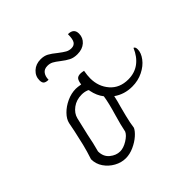

<svg xmlns="http://www.w3.org/2000/svg" viewBox="-166 -792 953 953"><g transform="rotate(-45 310.5 -315.5)"><path d="M621 -333Q621 -308 601 -281.5Q581 -255 546.5 -238Q512 -221 471 -221Q416 -221 374 -251Q368 -222 359 -192Q356 -181 346 -141.5Q336 -102 332 -71Q325 -55 304 -36.5Q283 -18 254 -5Q225 8 197 8Q166 8 137 -8Q108 -24 89.5 -51Q71 -78 71 -111Q85 -153 94 -190Q103 -227 111 -265L121 -315Q126 -338 148 -360.5Q170 -383 201.5 -397.5Q233 -412 265 -412Q277 -412 299 -408Q302 -431 309.5 -440Q317 -449 334 -449Q344 -449 357 -446Q352 -418 352 -398Q352 -340 387 -300Q422 -260 482 -260Q527 -260 559.5 -284Q592 -308 611 -353Q621 -350 621 -333ZM311 -179Q331 -246 337 -287Q315 -315 307 -355Q307 -359 305.5 -361.5Q304 -364 299 -365Q284 -371 265 -371Q228 -371 201 -351Q174 -331 167 -303Q164 -291 145 -209Q136 -161 123 -114Q123 -77 148 -56.5Q173 -36 201 -36Q225 -36 252.5 -53Q280 -70 288 -88Q296 -128 311 -179ZM308 -563Q289 -578 276 -585Q263 -592 246 -592Q223 -592 212 -577Q201 -562 201 -539Q183 -539 175 -545.5Q167 -552 167 -569Q167 -598 189 -618.5Q211 -639 245 -639Q269 -639 286.5 -629.5Q304 -620 327 -601Q349 -584 362.5 -576.5Q376 -569 392 -569Q411 -569 420 -582.5Q429 -596 429 -631Q470 -631 470 -594Q470 -565 448.5 -546Q427 -527 392 -527Q367 -527 349 -536Q331 -545 308 -563Z"/></g></svg>

Font: Charmonman
Style: Regular
Weight: 400
Designer: Ekaluck Peanpanawate
Foundry: Cadson Demak Co.,Ltd.
Version: Version 1.000; ttfautohint (v1.6)